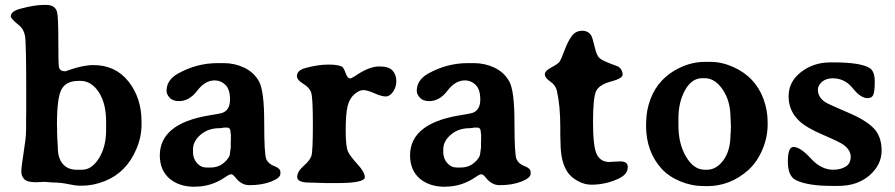

<svg xmlns="http://www.w3.org/2000/svg" viewBox="-20 -730 3567 765"><path d="M210.4 -141.6Q210.4 -100.1 230.2 -76.9Q250 -53.7 284.7 -53.7H307.1Q345.7 -53.7 374.3 -99.4Q402.8 -145 402.8 -211.9V-244.6Q402.8 -318.8 373.3 -363.3Q343.8 -407.7 300.8 -407.7H292.5Q244.1 -407.7 225.6 -374.8Q207 -341.8 207 -236.8V-227.1L207.5 -222.2V-198.2L208 -193.4Q208 -188.5 208 -183.6L210 -150.9Q210.4 -146 210.4 -141.6ZM123.5 -3.9Q87.9 -3.9 76.4 -16.4Q64.9 -28.8 64.9 -46.4Q64.9 -64 74.2 -122.3Q83.5 -180.7 83.5 -202.6L84 -214.4V-262.2L84.5 -286.1V-370.6Q84.5 -559.6 79.6 -586.9Q74.7 -614.3 55.7 -629.4Q22.9 -655.8 22.9 -664.6Q22.9 -685.1 61.5 -695.3Q118.2 -710.4 152.8 -710.4H164.1Q200.2 -710.4 207.5 -681.6Q212.4 -662.1 212.4 -567.9Q212.4 -473.6 214.8 -462.9Q218.8 -445.8 240.2 -445.8Q240.2 -445.8 252.9 -450.2Q311 -470.7 352.1 -470.7Q440.4 -470.7 492.2 -405Q543.9 -339.4 543.9 -246.1V-233.9Q543.9 -184.1 523.4 -136.2Q483.9 -43 398.4 -8.8Q352.1 9.8 307.6 9.8H295.9Q281.2 9.8 251 3.4Q220.7 -2.9 189.5 -2.9L178.7 -3.9Q162.1 -5.4 156.7 -5.4L145.5 -4.9Q130.9 -3.9 123.5 -3.9Z M898.9 -199.7Q898.9 -221.7 885.3 -221.7H872.6Q860.4 -219.2 854 -219.2Q809.6 -219.2 779.3 -193.4Q749 -167.5 749 -134.8V-123.5Q749 -98.6 764.6 -80.6Q780.3 -62.5 802.7 -62.5H818.4Q850.6 -62.5 873.5 -82.5Q896.5 -102.5 896.5 -121.6Q898.4 -131.3 898.4 -134.3L899.4 -142.1V-163.1L899.9 -170.9V-192.4Q898.9 -197.3 898.9 -199.7ZM1097.2 -44.9V-37.6Q1097.2 -21 1060.5 -6.6Q1023.9 7.8 973.6 7.8Q942.9 7.8 920.4 -20Q908.2 -35.6 901.4 -35.6Q894.5 -36.1 877.9 -24.4Q822.3 13.7 757.8 13.7Q757.3 13.7 756.8 14.2Q693.4 14.2 655.3 -18.6Q617.2 -51.3 616.7 -110.4Q616.7 -237.3 812 -270Q858.9 -277.3 868.2 -281.2Q896.5 -293 896.5 -333.5Q896.5 -374 878.2 -391.8Q859.9 -409.7 835.4 -409.7Q796.9 -409.7 765.6 -368.4Q734.4 -327.1 692.9 -327.1Q668.5 -327.1 656 -340.6Q643.6 -354 643.6 -368.2Q643.6 -411.1 688.5 -436.5Q763.2 -478.5 846.7 -478.5H872.1Q914.1 -478.5 952.4 -460.7Q990.7 -442.9 1011.7 -406.2Q1032.7 -369.6 1032.7 -242.7Q1032.7 -115.7 1040.8 -96.4Q1048.8 -77.1 1073 -68.1Q1097.2 -59.1 1097.2 -44.9Z M1433.6 -23.9Q1433.6 -0.5 1320.3 -0.5H1278.3L1268.1 -1Q1257.8 -1.5 1247.1 -1.5L1236.8 -2Q1226.6 -2.4 1215.3 -2.4Q1164.1 -2.4 1164.1 -24.4Q1164.1 -46.4 1189.7 -68.8Q1215.3 -91.3 1220.9 -109.4Q1226.6 -127.4 1226.6 -233.4Q1226.6 -339.4 1220 -360.4Q1213.4 -381.3 1188.2 -396.2Q1163.1 -411.1 1163.1 -427.2Q1163.1 -449.7 1196.8 -459Q1247.6 -472.7 1288.6 -472.7Q1329.6 -472.7 1343.8 -463.4Q1349.6 -459.5 1357.2 -438.5Q1364.7 -417.5 1375 -417.5Q1379.4 -417.5 1393.6 -426.3Q1450.2 -465.3 1490.2 -465.3Q1530.3 -465.3 1544.7 -448.2Q1559.1 -431.2 1559.1 -407.2Q1559.1 -383.3 1546.1 -364.5Q1533.2 -345.7 1516.8 -345.7Q1500.5 -345.7 1471.7 -358.4Q1442.9 -371.1 1427.2 -371.1Q1411.6 -371.1 1392.1 -354.5Q1372.6 -337.9 1365 -307.1Q1357.4 -276.4 1357.4 -210.7Q1357.4 -145 1366.7 -125.7Q1376 -106.4 1404.8 -75.2Q1433.6 -43.9 1433.6 -23.9Z M1896 -199.7Q1896 -221.7 1882.3 -221.7H1869.6Q1857.4 -219.2 1851.1 -219.2Q1806.6 -219.2 1776.4 -193.4Q1746.1 -167.5 1746.1 -134.8V-123.5Q1746.1 -98.6 1761.7 -80.6Q1777.3 -62.5 1799.8 -62.5H1815.4Q1847.7 -62.5 1870.6 -82.5Q1893.6 -102.5 1893.6 -121.6Q1895.5 -131.3 1895.5 -134.3L1896.5 -142.1V-163.1L1897 -170.9V-192.4Q1896 -197.3 1896 -199.7ZM2094.2 -44.9V-37.6Q2094.2 -21 2057.6 -6.6Q2021 7.8 1970.7 7.8Q1939.9 7.8 1917.5 -20Q1905.3 -35.6 1898.4 -35.6Q1891.6 -36.1 1875 -24.4Q1819.3 13.7 1754.9 13.7Q1754.4 13.7 1753.9 14.2Q1690.4 14.2 1652.3 -18.6Q1614.3 -51.3 1613.8 -110.4Q1613.8 -237.3 1809.1 -270Q1856 -277.3 1865.2 -281.2Q1893.6 -293 1893.6 -333.5Q1893.6 -374 1875.2 -391.8Q1856.9 -409.7 1832.5 -409.7Q1793.9 -409.7 1762.7 -368.4Q1731.4 -327.1 1689.9 -327.1Q1665.5 -327.1 1653.1 -340.6Q1640.6 -354 1640.6 -368.2Q1640.6 -411.1 1685.5 -436.5Q1760.3 -478.5 1843.8 -478.5H1869.1Q1911.1 -478.5 1949.5 -460.7Q1987.8 -442.9 2008.8 -406.2Q2029.8 -369.6 2029.8 -242.7Q2029.8 -115.7 2037.8 -96.4Q2045.9 -77.1 2070.1 -68.1Q2094.2 -59.1 2094.2 -44.9Z M2336.4 -586.9Q2341.3 -577.6 2349.4 -543Q2357.4 -508.3 2368.7 -498.5Q2379.9 -488.8 2411.6 -476.8Q2443.4 -464.8 2444.3 -464.4Q2460.9 -451.2 2460.9 -433.1Q2460.9 -417.5 2414.8 -405.3Q2368.7 -393.1 2355.7 -368.2Q2342.8 -343.3 2342.8 -243.7Q2342.8 -144 2358.2 -114.3Q2373.5 -84.5 2408.7 -84.5L2426.3 -85.9Q2438 -86.9 2451.7 -86.9Q2481.4 -86.9 2481.4 -64.5Q2481.4 -35.6 2445.3 -18.6Q2393.6 5.9 2335.9 5.9Q2309.1 5.9 2282.2 -8.8Q2255.4 -23.4 2241.2 -44.4Q2213.4 -85.4 2213.4 -161.6L2212.9 -171.9Q2212.4 -182.6 2212.4 -195.8V-224.6Q2212.4 -309.1 2198.7 -368.7Q2193.8 -390.6 2172.4 -405.3Q2150.9 -419.9 2150.9 -433.8Q2150.9 -447.8 2176.8 -461.4Q2202.6 -475.1 2209 -483.4Q2215.3 -491.7 2229.2 -529.3Q2243.2 -566.9 2258.8 -587.2Q2274.4 -607.4 2299.8 -607.4Q2325.2 -607.4 2336.4 -586.9Z M2787.6 -418.5H2778.3Q2736.3 -418.5 2709.7 -371.1Q2683.1 -323.7 2683.1 -257.8V-230.5Q2683.1 -156.2 2713.9 -105Q2744.6 -53.7 2787.6 -53.7H2796.9Q2834.5 -53.7 2862.5 -92Q2890.6 -130.4 2890.6 -194.3L2891.6 -204.6L2892.1 -225.1V-230.5L2891.6 -235.8V-246.1Q2890.6 -256.8 2890.6 -261.7Q2890.6 -326.7 2859.9 -372.6Q2829.1 -418.5 2787.6 -418.5ZM2788.1 -483.4H2812.5Q2856 -483.4 2901.9 -462.9Q2989.3 -423.8 3022 -335.9Q3038.6 -290.5 3038.6 -243.2V-234.4Q3038.6 -183.6 3018.1 -134.8Q2997.6 -85.9 2962.9 -53.7Q2890.6 11.7 2796.9 11.7Q2789.6 11.7 2782.2 11.2Q2735.4 11.2 2690.2 -7.6Q2645 -26.4 2616.2 -57.6Q2554.2 -126 2554.2 -229V-237.3L2554.7 -245.6Q2555.2 -291 2571.8 -335.4Q2604 -420.4 2689.9 -460.9Q2738.3 -483.4 2788.1 -483.4Z M3436.5 -338.9Q3409.2 -338.9 3377.7 -378.4Q3346.2 -418 3298.3 -418Q3271 -418 3254.9 -403.8Q3238.8 -389.6 3238.8 -372.6Q3238.8 -343.3 3267.1 -323.7Q3280.8 -314.5 3354.7 -283.4Q3428.7 -252.4 3460.7 -219.5Q3492.7 -186.5 3492.7 -129.9Q3492.7 -73.2 3444.3 -31.2Q3396 10.7 3320.3 10.7H3294.4Q3199.7 10.7 3152.3 -11.7Q3119.1 -27.3 3119.1 -85.9Q3119.1 -144.5 3141.1 -144.5Q3168.9 -144.5 3210.2 -99.1Q3251.5 -53.7 3299.8 -53.7Q3329.1 -53.7 3349.4 -66.2Q3369.6 -78.6 3369.6 -105.2Q3369.6 -131.8 3341.3 -152.8Q3326.2 -164.1 3259.5 -192.6Q3192.9 -221.2 3164.6 -248Q3122.1 -288.1 3122.1 -346.4Q3122.1 -404.8 3171.9 -443.1Q3221.7 -481.4 3288.1 -481.4H3301.3Q3405.8 -481.4 3443.4 -460Q3465.3 -447.3 3465.3 -406.2Q3465.3 -365.2 3459.5 -352.1Q3453.6 -338.9 3436.5 -338.9Z"/></svg>

Font: Averia Serif Libre RX
Style: Bold
Weight: 700
Version: Version 1.002